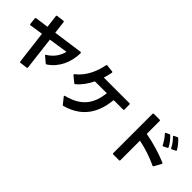

<svg xmlns="http://www.w3.org/2000/svg" viewBox="99 -1769 2782 2782"><g transform="rotate(45 1490.0 -378.0)"><path d="M502 29 501 26 440 -483 735 -528C716 -447 663 -351 557 -288C552 -285 549 -282 549 -278C549 -275 551 -272 555 -269L642 -196C645 -193 649 -192 652 -192C655 -192 658 -193 661 -195C808 -292 891 -462 894 -659C894 -667 890 -672 882 -672H879L424 -609L401 -803C400 -811 395 -815 388 -815H385L272 -801C264 -800 260 -796 260 -788V-786L284 -590L81 -562C73 -561 68 -556 68 -548V-546L79 -443C80 -435 84 -431 92 -431H95L299 -462L361 44C362 52 366 57 373 57H374L377 56L489 42C497 41 502 36 502 29Z M1165 -42 1240 52C1243 57 1248 59 1253 59L1259 58C1590 -34 1688 -274 1714 -517H1906C1915 -517 1920 -521 1920 -531V-633C1920 -642 1915 -647 1906 -647H1381C1395 -691 1406 -735 1415 -779C1416 -788 1412 -794 1403 -795L1293 -807C1284 -808 1279 -804 1277 -795C1253 -659 1185 -487 1046 -381C1042 -378 1040 -374 1040 -371C1040 -368 1042 -364 1045 -361L1136 -286C1140 -283 1143 -282 1146 -282C1149 -282 1153 -283 1156 -286C1229 -347 1286 -427 1329 -517H1573C1548 -308 1465 -134 1172 -61C1165 -59 1161 -55 1161 -51C1161 -48 1163 -45 1165 -42Z M2813 -608 2867 -635C2873 -638 2876 -641 2876 -646C2876 -648 2875 -651 2873 -654C2847 -700 2804 -752 2765 -788C2762 -792 2758 -793 2754 -793C2752 -793 2749 -792 2746 -791L2699 -769C2693 -766 2691 -763 2691 -759C2691 -756 2692 -753 2696 -749C2736 -710 2772 -659 2794 -615C2797 -609 2801 -606 2806 -606C2808 -606 2811 -607 2813 -608ZM2252 -774V30C2252 40 2257 44 2266 44H2384C2393 44 2398 40 2398 30V-371C2529 -344 2665 -300 2783 -243C2791 -239 2797 -241 2801 -249L2860 -357C2861 -359 2862 -362 2862 -364C2862 -369 2859 -373 2853 -375C2720 -433 2552 -482 2398 -510V-774C2398 -784 2393 -788 2384 -788H2266C2257 -788 2252 -784 2252 -774ZM2577 -707C2577 -704 2579 -701 2582 -697C2620 -656 2655 -603 2678 -557C2681 -551 2685 -549 2689 -549C2692 -549 2694 -549 2697 -551L2753 -579C2758 -582 2761 -585 2761 -590C2761 -592 2761 -595 2759 -597C2737 -643 2699 -692 2653 -736C2649 -740 2646 -741 2642 -741C2639 -741 2636 -741 2634 -739L2585 -717C2580 -714 2577 -711 2577 -707Z"/></g></svg>

Font: LINE Seed JP_OTF Bold
Style: Regular
Weight: 700
Designer: LINE & Fontrix & Fontworks
Version: Version 1.009